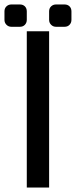

<svg xmlns="http://www.w3.org/2000/svg" viewBox="-40 -840 340 860"><path d="M180 -700V0H80V-700ZM11 -820H49Q63 -820 71.5 -811.5Q80 -803 80 -789V-751Q80 -738 71.5 -729Q63 -720 49 -720H11Q-2 -720 -11 -729Q-20 -738 -20 -751V-789Q-20 -803 -11 -811.5Q-2 -820 11 -820ZM180 -789Q180 -803 189 -811.5Q198 -820 211 -820H249Q263 -820 271.5 -811.5Q280 -803 280 -789V-751Q280 -738 271.5 -729Q263 -720 249 -720H211Q198 -720 189 -729Q180 -738 180 -751Z"/></svg>

Font: Skate blade
Style: Regular
Weight: 400
Italic angle: -7°
Designer: Valerio Brotto (Silverblur_type)
Version: Version 2.001